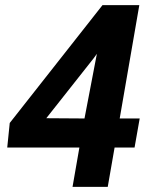

<svg xmlns="http://www.w3.org/2000/svg" viewBox="-20 -731 602 751"><path d="M524.9 -710.9H380.9L18.1 -250L8.3 -153.8H290.5L263.7 0H401.4L428.2 -153.8H506.3L526.4 -267.6H448.2ZM346.2 -502.9 358.9 -520.5 310.5 -267.6 161.1 -268.6Z"/></svg>

Font: Roboto
Style: Bold Italic
Weight: 700
Italic angle: -12°
Designer: Google
Version: Version 2.137; 2017